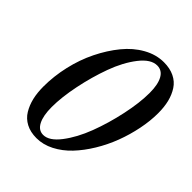

<svg xmlns="http://www.w3.org/2000/svg" viewBox="-212 -888 1027 1027"><g transform="rotate(45 301.0 -375.0)"><path d="M235.8 9.8Q189.9 9.8 156.5 -7.8Q123 -25.4 104 -56.9Q85 -88.4 75.9 -126.7Q66.9 -165 66.9 -211.9Q66.9 -290 85.2 -369.9Q103.5 -449.7 137.7 -519Q171.9 -588.4 216.3 -642.8Q260.7 -697.3 316.7 -728.5Q372.6 -759.8 431.2 -759.8Q477.1 -759.8 510.7 -743.4Q544.4 -727.1 564 -697Q583.5 -667 592.8 -629.4Q602.1 -591.8 602.1 -544.9Q602.1 -486.8 589.1 -422.6Q576.2 -358.4 553 -297.1Q529.8 -235.8 495.8 -179.9Q461.9 -124 422.1 -82Q382.3 -40 334 -15.1Q285.6 9.8 235.8 9.8ZM249 -27.8Q293.9 -27.8 339.8 -87.6Q385.7 -147.5 418.7 -234.1Q451.7 -320.8 472.4 -418Q493.2 -515.1 493.2 -589.8Q493.2 -652.8 474.1 -687.5Q455.1 -722.2 418 -722.2Q370.6 -722.2 324.2 -662.6Q277.8 -603 246.3 -516.6Q214.8 -430.2 195.3 -335Q175.8 -239.7 175.8 -166Q175.8 -100.6 194.6 -64.2Q213.4 -27.8 249 -27.8Z"/></g></svg>

Font: Happy Times at the IKOB New Game Plus Edition
Style: Italic
Weight: 400
Italic angle: -16°
Designer: Lucas Le Bihan
Foundry: Lucas Le Bihan
Version: Version 1.000;PS 1.0;hotconv 1.0.88;makeotf.lib2.5.647800